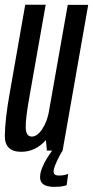

<svg xmlns="http://www.w3.org/2000/svg" viewBox="-26 -618 382 788"><path d="M166.5 0H231L336 -598H252L159.5 -74ZM161.5 -598.5H77.5L13 -231Q-5 -129.5 -6.2 -62.2Q-7.5 5 61 5Q118.5 5 160.8 -41.2Q203 -87.5 213.5 -149.5L176 -165.5Q168.5 -121 148 -89.2Q127.5 -57.5 104.5 -57.5Q80.5 -57.5 79.5 -94.8Q78.5 -132 96.5 -230.5ZM196.5 149Q208.5 149 219 148Q229.5 147 237.5 145Q245.5 143 247.5 142L254 95.5Q252 96.5 245.5 98.5Q239 100.5 231.2 101.5Q223.5 102.5 215 102.5Q205 102.5 199.5 98.5Q194 94.5 194 86Q194 75.5 200.8 59Q207.5 42.5 216.2 25.8Q225 9 231 0H188Q179.5 11.5 167.5 30.5Q155.5 49.5 147 70.5Q138.5 91.5 138.5 109Q138.5 125 146.8 133.8Q155 142.5 168.5 145.8Q182 149 196.5 149Z"/></svg>

Font: Anybody ExtraCondensed
Style: Italic
Weight: 400
Width: 2
Italic angle: -10°
Version: Version 1.113;gftools[0.9.25]